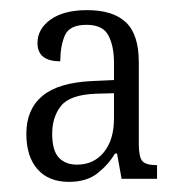

<svg xmlns="http://www.w3.org/2000/svg" viewBox="-20 -739 349 379"><path d="M116 -380Q76 -380 54 -405Q32 -430 32 -475Q32 -523 63.5 -549.5Q95 -576 162 -579L205 -581V-615Q205 -648 194 -669Q183 -690 151 -690Q117 -690 108 -669Q99 -648 99 -618Q54 -618 54 -654Q54 -682 80 -700.5Q106 -719 152 -719Q203 -719 228.5 -695Q254 -671 254 -616V-455Q254 -429 261 -421Q268 -413 290 -413V-386H220L211 -436H207Q194 -414 172.5 -397Q151 -380 116 -380ZM132 -414Q165 -414 185 -438.5Q205 -463 205 -505V-555L169 -554Q118 -552 100.5 -530Q83 -508 83 -475Q83 -442 96 -428Q109 -414 132 -414Z"/></svg>

Font: Noto Serif Condensed Light
Style: Regular
Weight: 300
Width: 3
Designer: Monotype Design Team
Foundry: Monotype Imaging Inc.
Version: Version 2.013